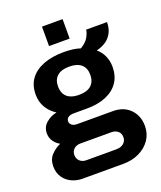

<svg xmlns="http://www.w3.org/2000/svg" viewBox="-163 -822 932 1112"><g transform="rotate(-20 303.5 -266.0)"><path d="M150 188.1Q114.8 188.1 83.9 173.4Q53 158.8 34.3 130.8Q15.5 102.9 15.5 63.8Q15.5 20.4 41 -6.3Q66.5 -33 97.9 -46.4Q74.7 -59.5 60.3 -80.3Q45.9 -101.2 45.9 -129.2Q45.9 -167.7 74.2 -192.1Q102.6 -216.6 139.9 -224.2Q103.1 -247.2 82.5 -282.5Q61.9 -317.7 61.9 -362Q61.9 -419.3 90.7 -458.3Q119.5 -497.3 172.9 -517.8Q226.3 -538.4 298.7 -538.4Q327.9 -538.4 353.5 -535Q379.1 -531.5 399.8 -524.6Q436.7 -546.9 450.6 -573.3Q464.5 -599.7 465.3 -616H594Q594 -579.3 580.3 -552.1Q566.6 -524.9 541.9 -507.5Q517.1 -490.1 482.2 -481.7Q508.1 -459.7 521.9 -429Q535.6 -398.3 535.6 -362.2Q535.6 -306.3 508.9 -266.8Q482.2 -227.4 432.5 -206.3Q382.8 -185.1 313.6 -185.1H233.7Q209.9 -185.1 197.7 -176.3Q185.6 -167.6 185.6 -152.2Q185.6 -139.2 196.5 -129.4Q207.4 -119.7 230.6 -119.7H449.7Q515.9 -119.7 555.4 -79.2Q594.8 -38.7 594.8 24.3Q594.8 71.7 569.7 108.7Q544.6 145.7 500.7 166.9Q456.9 188.1 400.2 188.1ZM208 95.1H392.9Q411 95.1 425 88.7Q439 82.3 447.1 70.4Q455.3 58.5 455.3 43.5Q455.3 18.2 439 5.2Q422.7 -7.8 399.2 -7.8H208Q184.4 -7.8 168.6 6.2Q152.8 20.3 152.8 43.3Q152.8 66.3 168.2 80.7Q183.6 95.1 208 95.1ZM299 -275Q348.1 -275 373.4 -297.7Q398.7 -320.3 398.7 -362.2Q398.7 -404 373.4 -426.3Q348.1 -448.5 299 -448.5Q250.8 -448.5 225.3 -426.3Q199.8 -404 199.8 -362.2Q199.8 -334.7 210.7 -315Q221.7 -295.3 243.8 -285.2Q265.9 -275 299 -275ZM231 -600.1V-720H358V-600.1Z"/></g></svg>

Font: Archivo SemiBold
Style: Regular
Weight: 600
Designer: Hector Gatti
Foundry: Omnibus-Type
Version: Version 2.001